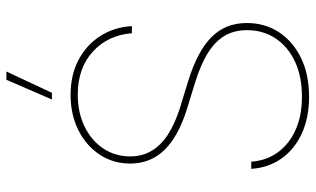

<svg xmlns="http://www.w3.org/2000/svg" viewBox="-214 -766 991 603"><g transform="rotate(-90 281.5 -464.5)"><path d="M279.3 10.7Q213.4 10.7 163.6 -12.2Q113.8 -35.2 85 -76.2Q56.2 -117.2 52.7 -170.9H75.2Q78.6 -123.5 104.5 -87.6Q130.4 -51.8 175 -31.7Q219.7 -11.7 279.3 -11.7Q342.3 -11.7 389.2 -33.4Q436 -55.2 462.2 -94.2Q488.3 -133.3 488.3 -184.6Q488.3 -223.6 471.2 -253.4Q454.1 -283.2 417.7 -306.4Q381.3 -329.6 322.3 -347.7L240.2 -373Q154.3 -399.9 111.8 -443.8Q69.3 -487.8 69.3 -550.8Q69.3 -604.5 97.4 -647Q125.5 -689.5 174.3 -713.9Q223.1 -738.3 285.2 -738.3Q347.7 -738.3 394.8 -713.4Q441.9 -688.5 469.7 -645.3Q497.6 -602.1 501 -545.9H478.5Q473.1 -620.1 421.4 -668Q369.6 -715.8 285.2 -715.8Q230 -715.8 186 -694.6Q142.1 -673.3 116.9 -636Q91.8 -598.6 91.8 -550.8Q91.8 -514.6 108.6 -485.1Q125.5 -455.6 159.7 -433.1Q193.8 -410.6 245.1 -394.5L328.1 -369.1Q375 -354.5 409.4 -336.4Q443.8 -318.4 466.3 -295.9Q488.8 -273.4 499.8 -245.8Q510.7 -218.3 510.7 -184.6Q510.7 -127.9 481.7 -83.7Q452.6 -39.6 400.6 -14.4Q348.6 10.7 279.3 10.7ZM270.5 -796.9 332.5 -939.9H358.4L291.5 -796.9Z"/></g></svg>

Font: Inter 28pt Thin
Style: Regular
Weight: 250
Designer: Rasmus Andersson
Foundry: rsms
Version: Version 4.001;git-66647c0bb